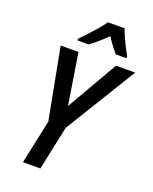

<svg xmlns="http://www.w3.org/2000/svg" viewBox="-169 -1028 889 1119"><g transform="rotate(20 275.5 -468.0)"><path d="M115.2 0 173.3 -272.5 89.4 -713.9H199.7L250 -397L432.6 -713.9H551.3L280.8 -272.9L223.1 0ZM170.4 -775.4 171.4 -786.6Q191.9 -807.1 216.1 -833Q240.2 -858.9 263.2 -885.5Q286.1 -912.1 301.8 -935.5H405.3Q412.6 -914.1 424.6 -886.7Q436.5 -859.4 450.4 -832.8Q464.4 -806.2 475.1 -787.1L473.6 -775.4H408.7Q398.9 -786.6 387.5 -800.8Q376 -814.9 364.7 -831.1Q353.5 -847.2 342.8 -863.8Q315.4 -837.4 289.6 -815.2Q263.7 -793 239.7 -775.4Z"/></g></svg>

Font: Open Sans SemiCondensed SemiBold
Style: Italic
Weight: 600
Width: 4
Italic angle: -12°
Designer: Monotype Design Team
Foundry: Monotype Imaging Inc.
Version: Version 3.000